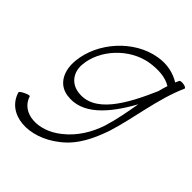

<svg xmlns="http://www.w3.org/2000/svg" viewBox="-246 -703 1190 1190"><g transform="rotate(45 349.5 -108.0)"><path d="M648 -539C644 -530 640 -522 637 -514C586 -545 523 -561 450 -548C272 -519 122 -348 105 -174C95 -81 133 1 220 15C367 39 480 -92 571 -257C557 -177 543 -97 518 -17C490 67 441 150 365 209C247 304 95 295 60 184C59 180 43 183 25 192C7 200 -8 211 -7 216C36 362 234 378 392 253C482 184 527 83 561 -14C615 -186 631 -359 705 -528C708 -533 698 -540 682 -543C666 -546 651 -544 648 -539ZM254 -47C187 -57 146 -112 151 -182C161 -325 288 -462 437 -487C505 -498 571 -494 619 -464C612 -443 606 -423 601 -402C517 -209 414 -21 254 -47Z"/></g></svg>

Font: Nupuram ExtraLight Oblique
Style: Regular
Weight: 200
Designer: Santhosh Thottingal (santhosh.thottingal@gmail.com)
Foundry: SMC
Version: Version 1.000